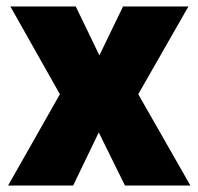

<svg xmlns="http://www.w3.org/2000/svg" viewBox="-20 -573 613 593"><path d="M165 -282 5 0H206L285 -164L366 0H568L407 -282L562 -553H360L287 -402L214 -553H12Z"/></svg>

Font: Noto Sans Thai Looped SemiCondensed Black
Style: Regular
Weight: 900
Width: 4
Designer: Sasikarn Vongin, Ben Mitchell
Foundry: The Fontpad Ltd
Version: Version 1.001